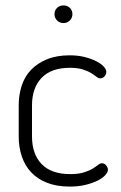

<svg xmlns="http://www.w3.org/2000/svg" viewBox="-20 -682 446 708"><path d="M237 6Q189 6 153.5 -8Q118 -22 95 -46.5Q72 -71 60.5 -105Q49 -139 49 -179V-293Q49 -332 60 -366Q71 -400 94.5 -424.5Q118 -449 153.5 -463.5Q189 -478 237 -478Q268 -478 293 -471.5Q318 -465 335.5 -456Q353 -447 362.5 -436.5Q372 -426 372 -417Q372 -408 365.5 -400.5Q359 -393 349 -393Q343 -393 335.5 -399Q328 -405 316 -412.5Q304 -420 285 -426Q266 -432 238 -432Q169 -432 133.5 -395Q98 -358 98 -293V-179Q98 -114 133.5 -77Q169 -40 239 -40Q269 -40 288.5 -46Q308 -52 320.5 -59.5Q333 -67 341 -73.5Q349 -80 356 -80Q365 -80 371.5 -72Q378 -64 378 -56Q378 -47 368 -36Q358 -25 340 -16Q322 -7 296 -0.5Q270 6 237 6ZM214 -662Q228 -662 237.5 -653Q247 -644 247 -630Q247 -616 237.5 -606.5Q228 -597 214 -597Q200 -597 190.5 -606.5Q181 -616 181 -630Q181 -644 190.5 -653Q200 -662 214 -662Z"/></svg>

Font: AkaAcidDosis
Style: Light
Weight: 300
Designer: Edgar Tolentino, Pablo Impallari, Igino Marini, Aka-Acid
Foundry: Edgar Tolentino, Pablo Impallari, Igino Marini, Aka-Acid
Version: Version 1.007